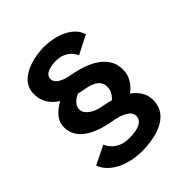

<svg xmlns="http://www.w3.org/2000/svg" viewBox="-221 -845 1092 1092"><g transform="rotate(-45 325.0 -298.5)"><path d="M290.5 109Q231.5 109 181.5 93.5Q131.5 78 96 49.5Q60.5 21 46 -18.5L159.5 -74Q166 -56.5 182 -38Q198 -19.5 224.8 -7.2Q251.5 5 290.5 5Q318.5 5 340.2 1.2Q362 -2.5 377 -10.2Q392 -18 399.8 -30Q407.5 -42 407.5 -58.5Q407.5 -70 401.8 -79.8Q396 -89.5 385 -97.5Q374 -105.5 359.8 -112Q345.5 -118.5 328.2 -123.2Q311 -128 292.5 -131Q268 -135 238.5 -142.5Q209 -150 179.5 -162.8Q150 -175.5 125.2 -194.2Q100.5 -213 85.5 -239.8Q70.5 -266.5 70.5 -302.5Q70.5 -337.5 91 -365Q111.5 -392.5 144 -412.5Q176.5 -432.5 213 -444.5Q249.5 -456.5 280.5 -461L363 -395.5Q357.5 -396.5 351.2 -397Q345 -397.5 338.5 -397.5Q323 -397.5 304.8 -394Q286.5 -390.5 268.5 -383.8Q250.5 -377 236 -366.5Q221.5 -356 212.8 -342.2Q204 -328.5 204 -311.5Q204 -296.5 212.5 -283.8Q221 -271 235.2 -260.8Q249.5 -250.5 267.8 -243.2Q286 -236 306.5 -232.5Q324 -230 353 -222.8Q382 -215.5 414 -202.5Q446 -189.5 474.5 -169.5Q503 -149.5 521.2 -120.5Q539.5 -91.5 539.5 -53Q539.5 -15 524.5 12.5Q509.5 40 484 58.8Q458.5 77.5 426.2 88.5Q394 99.5 359 104.2Q324 109 290.5 109ZM390.5 -136 288.5 -181.5Q307 -183.5 324.5 -190.2Q342 -197 357.2 -207Q372.5 -217 384 -229.8Q395.5 -242.5 402 -257.2Q408.5 -272 408.5 -288Q408.5 -305.5 402.8 -318.8Q397 -332 386 -341.5Q375 -351 360.2 -357.2Q345.5 -363.5 327.8 -367.8Q310 -372 291 -375Q271.5 -378.5 244.5 -386Q217.5 -393.5 189.2 -406.8Q161 -420 137 -440.2Q113 -460.5 98 -489Q83 -517.5 83 -555.5Q83 -590 97.8 -615.2Q112.5 -640.5 137.5 -657.8Q162.5 -675 192.5 -685.8Q222.5 -696.5 253 -701.2Q283.5 -706 310.5 -706Q361.5 -706 408 -692.8Q454.5 -679.5 488 -653.2Q521.5 -627 533 -588L421 -530.5Q411.5 -553 394.5 -569Q377.5 -585 355 -593.2Q332.5 -601.5 306.5 -601.5Q289 -601.5 271.8 -599Q254.5 -596.5 240.8 -590.8Q227 -585 218.8 -575Q210.5 -565 210.5 -549.5Q210.5 -536 218.8 -525.2Q227 -514.5 240.8 -506.5Q254.5 -498.5 271.8 -493Q289 -487.5 307.5 -484.5Q326 -481.5 355.2 -474.2Q384.5 -467 416.5 -454Q448.5 -441 476.8 -420.2Q505 -399.5 522.8 -369.2Q540.5 -339 540.5 -297.5Q540.5 -270.5 532 -248Q523.5 -225.5 509 -207Q494.5 -188.5 475.2 -174.5Q456 -160.5 434.2 -151Q412.5 -141.5 390.5 -136Z"/></g></svg>

Font: Trispace Thin SemiBold
Style: Regular
Weight: 600
Version: Version 1.210